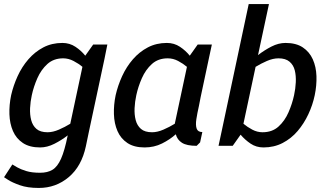

<svg xmlns="http://www.w3.org/2000/svg" viewBox="-20 -720 1609 948"><path d="M292 -432Q245 -432 214 -404Q183 -376 164.5 -334Q146 -292 137 -250Q130 -218 128.5 -186Q127 -154 134 -127Q141 -100 160 -83.5Q179 -67 215 -67Q241 -67 271 -80Q301 -93 327 -109L387 -390Q368 -406 343 -419Q318 -432 292 -432ZM41 92Q49 97 65.5 106.5Q82 116 109.5 124.5Q137 133 178 133Q215 133 239.5 118Q264 103 281.5 63.5Q299 24 314 -50L315 -52Q284 -28 248.5 -10Q213 8 178 8Q126 8 93 -14Q60 -36 44 -73Q28 -110 26.5 -156Q25 -202 35 -250Q46 -298 67 -344Q88 -390 120 -427Q152 -464 194 -486Q236 -508 288 -508Q324 -508 352.5 -489Q381 -470 401 -445L440 -500H510L496 -430L419 -70L404 2Q383 101 319.5 154.5Q256 208 172 208H171Q116 208 78 194.5Q40 181 20 168Q0 155 0 155Z M808 -432Q761 -432 730 -404Q699 -376 680.5 -334Q662 -292 653 -250Q646 -218 644.5 -186Q643 -154 650 -127Q657 -100 676 -83.5Q695 -67 731 -67Q757 -67 787 -80Q817 -93 843 -109L903 -390Q884 -406 859.5 -419Q835 -432 808 -432ZM951 0Q902 0 878.5 -15Q855 -30 848 -57Q819 -31 780 -11.5Q741 8 694 8Q642 8 609 -14Q576 -36 560 -73Q544 -110 542.5 -156Q541 -202 551 -250Q562 -298 583 -344Q604 -390 636 -427Q668 -464 710 -486Q752 -508 804 -508Q840 -508 868.5 -489Q897 -470 917 -445L956 -500H1026L1011 -430L971 -242L962 -196Q954 -161 949.5 -131.5Q945 -102 951 -85Q957 -68 979 -68L968 -17Z M1432 -250Q1439 -282 1440.5 -314Q1442 -346 1435.5 -372.5Q1429 -399 1409.5 -415.5Q1390 -432 1355 -432Q1328 -432 1298 -419Q1268 -406 1242 -390L1182 -109Q1201 -93 1225.5 -80Q1250 -67 1276 -67Q1324 -67 1355 -95Q1386 -123 1404.5 -165.5Q1423 -208 1432 -250ZM1308 -700 1254 -448Q1285 -472 1320 -490Q1355 -508 1390 -508Q1442 -508 1475 -486Q1508 -464 1524.5 -427Q1541 -390 1542.5 -344Q1544 -298 1534 -250Q1524 -202 1502.5 -156Q1481 -110 1449.5 -73Q1418 -36 1375.5 -14Q1333 8 1281 8Q1245 8 1217 -11Q1189 -30 1168 -55L1129 0H1059L1074 -70L1208 -700Z"/></svg>

Font: Epunda Sans Medium
Style: Italic
Weight: 500
Italic angle: -12.0243°
Designer: Simon Atzbach
Foundry: typofactur
Version: Version 2.204; ttfautohint (v1.8.4.7-5d5b)